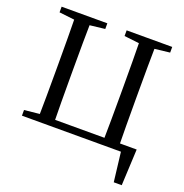

<svg xmlns="http://www.w3.org/2000/svg" viewBox="-159 -875 1162 1214"><g transform="rotate(20 421.5 -267.5)"><path d="M710.9 -46.9H803.7L792 197.3H738.3L714.8 0H48.8V-38.1L151.4 -48.8Q153.3 -145.5 153.3 -338.9V-392.6Q153.3 -588.9 151.4 -683.6L48.8 -695.3V-733.4H356.4V-695.3L254.9 -683.6Q252.9 -587.9 252.9 -392.6V-338.9Q252.9 -142.6 254.9 -46.9H586.9Q588.9 -144.5 588.9 -338.9V-393.6Q588.9 -588.9 586.9 -683.6L486.3 -695.3V-733.4H793V-695.3L691.4 -683.6Q689.5 -587.9 689.5 -392.6V-338.9Q689.5 -142.6 691.4 -46.9H710V-47.9Z"/></g></svg>

Font: GenYoMin TW TTF Medium
Style: Regular
Weight: 500
Version: Version 1.300